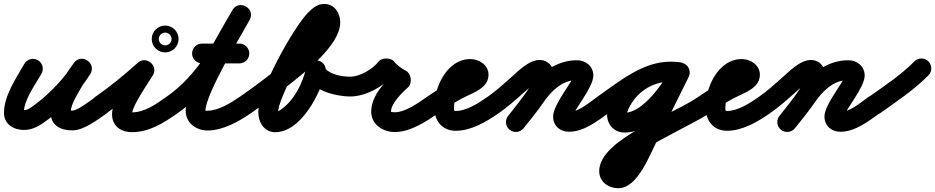

<svg xmlns="http://www.w3.org/2000/svg" viewBox="-30 -613 4773 980"><path d="M94.1 -287C51.5 -212.1 -9.6 -125.1 -9.6 -36.7C-9.6 21.2 40 50.4 92.2 50.4C141.1 50.4 180.2 23.5 217.5 -4.7C293.9 -62.5 381.9 -154.2 431.2 -235.9C448 -263.7 436.3 -290.7 415.7 -304.2C395.1 -317.7 365.6 -317.7 346.8 -291.2C331.9 -270.2 315.9 -249.4 303.2 -227.1C303.2 -227.1 303 -226.8 302.9 -226.5C302.7 -226.3 302.6 -226 302.6 -226C271.1 -167.8 229.1 -103.3 229.1 -35.4C229.1 29.1 282.5 52.5 339 52.5C398.8 52.5 468.8 -2.6 516 -35.6C538.8 -51.6 544.4 -83.1 528.4 -106C512.4 -128.8 480.9 -134.4 458 -118.4C433.5 -101.2 366.5 -48.5 339 -48.5C330 -48.5 314.7 -55.3 323.1 -47.4C325.7 -45 327.7 -42.1 329 -38.8C329.1 -38.7 330.1 -33.8 330.1 -35.4C330.1 -82.3 369.1 -136.7 391.4 -178C391.4 -178 391.3 -177.7 391.1 -177.5C391 -177.2 390.8 -176.9 390.8 -176.9C402 -196.4 416.2 -214.5 429.2 -232.8C447.9 -259.2 435.2 -286.9 413.6 -301.1C392 -315.2 361.5 -315.8 344.8 -288.1C302 -217.2 222.7 -135.3 156.5 -85.3C139.6 -72.5 114.8 -50.6 92.2 -50.6C76.6 -50.6 82.5 -55.1 88.5 -45.5C90.1 -42.8 91.4 -33.6 91.4 -36.7C91.4 -102.6 149.3 -179.7 181.9 -237C195.7 -261.2 187.2 -292.1 163 -305.9C138.8 -319.7 107.9 -311.2 94.1 -287Z M513.7 -35.4C592.6 -89.9 669.7 -153.4 740.8 -217.5C762.3 -236.8 750.6 -265.1 729.8 -282.4C709 -299.7 679.1 -306.1 664 -281.5C617.2 -205.4 493.3 -51.3 562.4 29.3C583 53.3 613.6 61.5 644 61.5C732.5 61.5 807.2 13.5 877.1 -35.7C899.9 -51.8 905.3 -83.3 889.3 -106.1C873.2 -128.9 841.7 -134.3 818.9 -118.3C768.2 -82.6 708.8 -39.5 644 -39.5C626.6 -39.5 636.7 -42.8 643 -29.1C643.7 -27.6 643.1 -32.4 643.4 -34C644.3 -39.8 645.7 -44.9 647.7 -50.5C653.7 -67.9 662.2 -84.7 671.1 -100.9C695.1 -144.8 723.8 -185.9 750 -228.5C765.1 -253.1 756.7 -278.8 739 -293.5C721.4 -308.1 694.6 -311.8 673.2 -292.5C605.3 -231.3 531.6 -170.6 456.3 -118.6C433.4 -102.7 427.6 -71.3 443.4 -48.3C459.3 -25.4 490.7 -19.6 513.7 -35.4ZM807.9 -446.1C811.1 -446.6 813.8 -446.5 813 -446.5C812.2 -446.5 814.9 -446.6 818.1 -446.1C824.8 -445 831.1 -441.8 836 -437C840.8 -432.1 844 -425.8 845.1 -419.1C845.6 -415.9 845.5 -413.2 845.5 -414C845.5 -414.8 845.6 -412.1 845.1 -408.9C844 -402.2 840.8 -395.9 836 -391C831.1 -386.2 824.8 -383 818.1 -381.9C814.9 -381.4 812.2 -381.5 813 -381.5C813.8 -381.5 811.1 -381.4 807.9 -381.9C801.2 -383 794.9 -386.2 790 -391C785.2 -395.9 782 -402.2 780.9 -408.9C780.4 -412.1 780.5 -414.8 780.5 -414C780.5 -413.2 780.4 -415.9 780.9 -419.1C782 -425.8 785.2 -432.1 790 -437C794.9 -441.8 801.2 -445 807.9 -446.1ZM744.5 -414C744.5 -376.3 775.3 -345.5 813 -345.5C850.7 -345.5 881.5 -376.3 881.5 -414C881.5 -451.7 850.7 -482.5 813 -482.5C775.3 -482.5 744.5 -451.7 744.5 -414Z M806.6 -48.1C822.6 -25.2 854 -19.6 876.9 -35.6C1051.9 -157.7 1141.1 -329.4 1244 -511.1C1260.5 -540.4 1246.8 -567.5 1224.9 -580C1202.9 -592.4 1172.6 -590.2 1156 -560.9C1098.3 -458.8 917.7 -165 917.7 -48.3C917.7 15 970.8 53.1 1030.3 53.1C1106.4 53.1 1190.4 6.8 1251 -35.6C1273.8 -51.6 1279.4 -83.1 1263.4 -106C1247.4 -128.8 1215.9 -134.4 1193 -118.4C1151 -88.9 1083.7 -47.9 1030.3 -47.9C1019.4 -47.9 1018.7 -47.7 1018.7 -48.3C1018.7 -131.3 1201 -435.2 1244 -511.1C1260.5 -540.4 1246.8 -567.5 1224.9 -580C1202.9 -592.4 1172.6 -590.2 1156 -560.9C1061.5 -393.7 980 -230.7 819.1 -118.4C796.2 -102.4 790.6 -71 806.6 -48.1ZM1001 -289.5C1064.7 -289.5 1128.3 -289.5 1192 -289.5C1219.9 -289.5 1242.5 -312.1 1242.5 -340C1242.5 -367.9 1219.9 -390.5 1192 -390.5C1128.3 -390.5 1064.7 -390.5 1001 -390.5C973.1 -390.5 950.5 -367.9 950.5 -340C950.5 -312.1 973.1 -289.5 1001 -289.5Z M1180.4 -48.3C1196.3 -25.4 1227.7 -19.6 1250.7 -35.4C1313.8 -79 1375.5 -124.8 1435.5 -172.6C1519.4 -239.4 1706.5 -380.1 1706.5 -498.6C1706.5 -546.7 1677.4 -592.8 1624.9 -592.8C1592.7 -592.8 1566.3 -572.6 1544.8 -551.2C1467.3 -474 1288.4 -149.1 1288.4 -39.6C1288.4 10.5 1318.6 61.8 1374.2 61.8C1507 61.8 1606.3 -136.8 1631.2 -243.6C1637.9 -272.6 1613 -290.4 1586.4 -293.4C1559.8 -296.5 1531.5 -284.8 1531.5 -255C1531.5 -155.4 1682.6 -120.7 1757.9 -120.5C1785.7 -120.4 1808.4 -143 1808.5 -170.9C1808.6 -198.7 1786 -221.4 1758.1 -221.5C1727.1 -221.6 1694.9 -226 1666.2 -238.4C1657.5 -242.2 1649.1 -246.8 1641.5 -252.6C1637.8 -255.4 1634.1 -258.7 1631.4 -262.5C1631.3 -262.7 1631.2 -262.9 1631.1 -263.1C1631.3 -259.9 1632.5 -252.5 1632.5 -255C1632.5 -284.8 1611 -302.2 1587.7 -304.9C1564.5 -307.5 1539.6 -295.5 1532.8 -266.4C1514.6 -188 1472.6 -101.9 1404.9 -54.5C1398.2 -49.8 1382.9 -39.2 1374.2 -39.2C1370.8 -39.2 1381 -38.2 1384 -36.7C1395 -31 1389.4 -26 1389.4 -39.6C1389.4 -114 1551.1 -402.6 1602.3 -464.2C1611.1 -474.8 1617.3 -481.5 1627.5 -489.9C1629 -491 1630.6 -492 1632.1 -493C1629.6 -492.6 1627.3 -492.2 1624.9 -491.8C1627.8 -491.8 1619.1 -492.5 1616.4 -493.5C1606.9 -497.4 1605.5 -509 1605.5 -498.6C1605.5 -439.1 1418 -287.7 1372.5 -251.6C1314.4 -205.2 1254.5 -160.8 1193.3 -118.6C1170.4 -102.7 1164.6 -71.3 1180.4 -48.3Z M1707.5 -171C1707.5 -143.1 1730.1 -120.5 1758 -120.5C1837.7 -120.5 1935.2 -174.3 1982.5 -237.8C1990.7 -248.8 1966.3 -254.4 1942 -254.4C1917.6 -254.5 1893.2 -249.1 1901.3 -238.1C1923.5 -207.8 1963.6 -178 1997.1 -161C2010 -154.4 2012.5 -179.9 2009.1 -204.5C2005.7 -229.1 1996.4 -252.9 1985.8 -243.2C1931.4 -193.1 1864.7 -121.8 1864.7 -43.2C1864.7 22.5 1924.7 61 1985.2 61C2063.5 61 2145.3 7.9 2207.1 -35.7C2229.9 -51.8 2235.3 -83.3 2219.3 -106.1C2203.2 -128.9 2171.7 -134.3 2148.9 -118.3C2106.9 -88.7 2038.9 -40 1985.2 -40C1970.4 -40 1965.7 -41.5 1965.7 -43.2C1965.7 -86.6 2024.7 -141.7 2054.2 -168.8C2064.8 -178.6 2068.5 -195.9 2066.2 -212.4C2063.9 -228.8 2055.8 -244.5 2042.9 -251C2023.6 -260.8 1995.5 -280.5 1982.7 -297.9C1974.6 -308.9 1958.4 -314.4 1942.2 -314.5C1925.9 -314.5 1909.7 -309.1 1901.5 -298.2C1873.2 -260.2 1805.9 -221.5 1758 -221.5C1730.1 -221.5 1707.5 -198.9 1707.5 -171Z M2206.9 -35.6C2246.1 -62.9 2286.7 -88.3 2328.8 -110.9C2363.9 -129.6 2411.3 -145.9 2439.5 -174.3C2454.9 -190 2463.5 -209.9 2463.5 -232C2463.5 -280.9 2415.9 -311.5 2371 -311.5C2251.9 -311.5 2186.5 -169.1 2186.5 -66C2186.5 0.8 2224.6 54.5 2296 54.5C2374.5 54.5 2454 8 2516.1 -35.7C2538.9 -51.8 2544.3 -83.3 2528.3 -106.1C2512.2 -128.9 2480.7 -134.3 2457.9 -118.3C2414.8 -88 2351.5 -46.5 2296 -46.5C2285.6 -46.5 2287.5 -51.3 2287.5 -66C2287.5 -108.6 2315.9 -210.5 2371 -210.5C2373.1 -210.5 2373.3 -209.2 2370.5 -211.8C2367 -215 2364.6 -219.7 2363.4 -224.4C2362.3 -229 2362.5 -232.6 2362.5 -232C2362.5 -230.1 2362.9 -235.7 2363.4 -237.5C2364.3 -240.5 2370.4 -247.6 2367.9 -245.7C2356.9 -236.9 2341.9 -230.9 2329.4 -224.6C2266.6 -193.3 2206.7 -158.6 2149.1 -118.4C2126.2 -102.5 2120.6 -71 2136.6 -48.1C2152.5 -25.2 2184 -19.6 2206.9 -35.6Z M2445.5 -48.2C2461.4 -25.3 2492.8 -19.6 2515.8 -35.5C2561.1 -66.9 2602.4 -103.8 2643.6 -140.4C2658.6 -153.7 2716.6 -205.8 2723.7 -205.8C2727.1 -205.8 2717 -206.6 2713.9 -207.9C2707.5 -210.7 2701.1 -216.3 2698.9 -223.2C2698.9 -223.2 2698.6 -224.6 2698.6 -224.4C2698.6 -186.1 2593.7 -60.3 2563.1 -21C2546 1 2550 32.7 2572 49.9C2594 67 2625.7 63 2642.9 41C2691.9 -22 2799.6 -145.4 2799.6 -224.4C2799.6 -268.3 2770.2 -306.8 2723.7 -306.8C2669.5 -306.8 2614.3 -249.6 2576.4 -215.9C2538.3 -181.9 2500.2 -147.6 2458.2 -118.5C2435.3 -102.6 2429.6 -71.2 2445.5 -48.2ZM2642.5 41.5C2676.3 -0.9 2711.1 -42.8 2741.7 -87.5C2782.3 -146.8 2838.3 -204.5 2915.2 -204.5C2916.4 -204.5 2912.8 -205 2911.7 -205.5C2905.1 -208.5 2900.2 -215 2898.4 -221.8C2897.8 -223.7 2897.5 -229.4 2897.5 -227.5C2897.5 -200.6 2793.2 -81 2793.2 -18.6C2793.2 28.3 2827.8 59.5 2874 59.5C2950.2 59.5 3016.8 6.3 3076.2 -35.8C3099 -51.9 3104.3 -83.5 3088.2 -106.2C3072.1 -129 3040.5 -134.3 3017.8 -118.2C2978.4 -90.2 2923.4 -41.5 2874 -41.5C2872.4 -41.5 2874.7 -41.3 2874.9 -41.2C2881.3 -39.5 2886.8 -34.8 2890.4 -29.3C2891.6 -27.3 2892.6 -25.2 2893.3 -23C2893.6 -22.1 2893.8 -21.2 2894 -20.3C2894.1 -19.7 2894.2 -18.1 2894.2 -18.6C2894.2 -46.6 2998.5 -165.6 2998.5 -227.5C2998.5 -274.3 2960 -305.5 2915.2 -305.5C2803 -305.5 2718.7 -232.8 2658.3 -144.5C2629.1 -101.8 2595.7 -61.9 2563.5 -21.5C2546.1 0.3 2549.7 32.1 2571.5 49.5C2593.3 66.9 2625.1 63.3 2642.5 41.5Z M3005.6 -48.1C3021.5 -25.2 3053 -19.6 3075.9 -35.6C3168.6 -100.2 3276 -197.3 3393.3 -197.3C3405.4 -197.3 3416.9 -196.4 3428.8 -194.9C3456.5 -191.5 3481.7 -211.1 3485.1 -238.8C3488.5 -266.5 3468.9 -291.7 3441.2 -295.1C3425.2 -297.1 3409.5 -298.3 3393.3 -298.3C3249.3 -298.3 3130.7 -196.9 3018.1 -118.4C2995.2 -102.5 2989.6 -71 3005.6 -48.1ZM3485 -237.8C3488.9 -265.4 3469.8 -291 3442.2 -295C3427.1 -297.1 3412.4 -298.2 3397.2 -298.2C3271.9 -298.2 3158.8 -232.7 3098.3 -123C3082.8 -95 3068.6 -61 3068.6 -28.4C3068.6 24.3 3105.3 63.5 3158.7 63.5C3302 63.5 3430.2 -107.7 3485.4 -220.9C3497.6 -246 3487.2 -276.2 3462.1 -288.4C3437 -300.6 3406.8 -290.2 3394.6 -265.1C3360.1 -194.3 3252.5 -37.5 3158.7 -37.5C3156.8 -37.5 3160.1 -36.9 3160.8 -36.5C3165.3 -34.4 3169.6 -25.3 3169.6 -28.4C3169.6 -42.5 3180.1 -62.3 3186.7 -74.2C3229.7 -151.9 3308.6 -197.2 3397.2 -197.2C3407.6 -197.2 3417.6 -196.5 3427.8 -195C3455.4 -191.1 3481 -210.2 3485 -237.8ZM3394.7 -265.4C3343.8 -162.4 3292.8 -59.4 3241.8 43.5C3241.8 43.6 3242 43.1 3242.2 42.7C3242.4 42.3 3242.6 41.9 3242.6 41.9C3218.8 85.6 3142.4 246.6 3125.8 246.6C3116.6 246.6 3122.3 243.4 3127.4 253.1C3128.6 255.3 3129.5 262.9 3129.5 260.4C3129.5 190.7 3508.3 23.1 3592 -35.7C3614.8 -51.7 3620.4 -83.2 3604.3 -106C3588.3 -128.8 3556.8 -134.4 3534 -118.3C3403.3 -26.6 3028.5 96.3 3028.5 260.4C3028.5 314.9 3075.1 347.6 3125.8 347.6C3228.6 347.6 3287.6 170.5 3331.4 90.1C3331.4 90.1 3331.6 89.7 3331.8 89.3C3332 88.9 3332.2 88.5 3332.2 88.5C3383.3 -14.5 3434.3 -117.6 3485.3 -220.6C3497.6 -245.6 3487.4 -275.9 3462.4 -288.3C3437.4 -300.6 3407.1 -290.4 3394.7 -265.4Z M3591.9 -35.6C3631.1 -62.9 3671.7 -88.3 3713.8 -110.9C3748.9 -129.6 3796.3 -145.9 3824.5 -174.3C3839.9 -190 3848.5 -209.9 3848.5 -232C3848.5 -280.9 3800.9 -311.5 3756 -311.5C3636.9 -311.5 3571.5 -169.1 3571.5 -66C3571.5 0.8 3609.6 54.5 3681 54.5C3759.5 54.5 3839 8 3901.1 -35.7C3923.9 -51.8 3929.3 -83.3 3913.3 -106.1C3897.2 -128.9 3865.7 -134.3 3842.9 -118.3C3799.8 -88 3736.5 -46.5 3681 -46.5C3670.6 -46.5 3672.5 -51.3 3672.5 -66C3672.5 -108.6 3700.9 -210.5 3756 -210.5C3758.1 -210.5 3758.3 -209.2 3755.5 -211.8C3752 -215 3749.6 -219.7 3748.4 -224.4C3747.3 -229 3747.5 -232.6 3747.5 -232C3747.5 -230.1 3747.9 -235.7 3748.4 -237.5C3749.3 -240.5 3755.4 -247.6 3752.9 -245.7C3741.9 -236.9 3726.9 -230.9 3714.4 -224.6C3651.6 -193.3 3591.7 -158.6 3534.1 -118.4C3511.2 -102.5 3505.6 -71 3521.6 -48.1C3537.5 -25.2 3569 -19.6 3591.9 -35.6Z M3830.5 -48.2C3846.4 -25.3 3877.8 -19.6 3900.8 -35.5C3946.1 -66.9 3987.4 -103.8 4028.6 -140.4C4043.6 -153.7 4101.6 -205.8 4108.7 -205.8C4112.1 -205.8 4102 -206.6 4098.9 -207.9C4092.5 -210.7 4086.1 -216.3 4083.9 -223.2C4083.9 -223.2 4083.6 -224.6 4083.6 -224.4C4083.6 -186.1 3978.7 -60.3 3948.1 -21C3931 1 3935 32.7 3957 49.9C3979 67 4010.7 63 4027.9 41C4076.9 -22 4184.6 -145.4 4184.6 -224.4C4184.6 -268.3 4155.2 -306.8 4108.7 -306.8C4054.5 -306.8 3999.3 -249.6 3961.4 -215.9C3923.3 -181.9 3885.2 -147.6 3843.2 -118.5C3820.3 -102.6 3814.6 -71.2 3830.5 -48.2ZM4027.5 41.5C4061.3 -0.9 4096.1 -42.8 4126.7 -87.5C4167.3 -146.8 4223.3 -204.5 4300.2 -204.5C4301.4 -204.5 4297.8 -205 4296.7 -205.5C4290.1 -208.5 4285.2 -215 4283.4 -221.8C4282.8 -223.7 4282.5 -229.4 4282.5 -227.5C4282.5 -200.6 4178.2 -81 4178.2 -18.6C4178.2 28.3 4212.8 59.5 4259 59.5C4335.2 59.5 4401.8 6.3 4461.2 -35.8C4484 -51.9 4489.3 -83.5 4473.2 -106.2C4457.1 -129 4425.5 -134.3 4402.8 -118.2C4363.4 -90.2 4308.4 -41.5 4259 -41.5C4257.4 -41.5 4259.7 -41.3 4259.9 -41.2C4266.3 -39.5 4271.8 -34.8 4275.4 -29.3C4276.6 -27.3 4277.6 -25.2 4278.3 -23C4278.6 -22.1 4278.8 -21.2 4279 -20.3C4279.1 -19.7 4279.2 -18.1 4279.2 -18.6C4279.2 -46.6 4383.5 -165.6 4383.5 -227.5C4383.5 -274.3 4345 -305.5 4300.2 -305.5C4188 -305.5 4103.7 -232.8 4043.3 -144.5C4014.1 -101.8 3980.7 -61.9 3948.5 -21.5C3931.1 0.3 3934.7 32.1 3956.5 49.5C3978.3 66.9 4010.1 63.3 4027.5 41.5Z M4390.8 -46.4C4407 -23.7 4438.5 -18.3 4461.3 -34.5C4545.9 -94.6 4636 -154.4 4709 -228.6C4728.6 -248.5 4728.3 -280.4 4708.4 -300C4688.5 -319.6 4656.6 -319.3 4637 -299.4C4568.3 -229.6 4482.4 -173.5 4402.7 -116.8C4380 -100.7 4374.7 -69.1 4390.8 -46.4Z"/></svg>

Font: FRB American Cursive Guidelines Ultra
Style: Bold Italic
Weight: 1000
Italic angle: -25°
Version: Version 2.0;Modular Font Editor K font №1